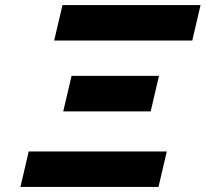

<svg xmlns="http://www.w3.org/2000/svg" viewBox="-20 -742 816 762"><path d="M195 -581 228 -722H776L743 -581ZM231 -300 264 -441H611L578 -300ZM61 0 94 -141H642L609 0Z"/></svg>

Font: Perun
Style: Bold Italic
Weight: 700
Italic angle: -12°
Foundry: Copyright (c) Stefan Peev, Context Ltd, 2016
Version: Version 1.027